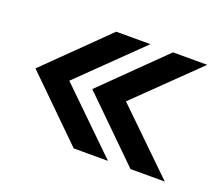

<svg xmlns="http://www.w3.org/2000/svg" viewBox="-79 -567 742 640"><g transform="rotate(20 292.0 -247.0)"><path d="M234 -40H355.5L143 -247L355.5 -454H234L23 -247ZM435.5 -40H557L344 -247L557 -454H435.5L224.5 -247Z"/></g></svg>

Font: Anybody Medium
Style: Regular
Weight: 500
Designer: Tyler Finck
Foundry: Etcetera Type Company
Version: Version 1.110